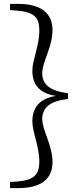

<svg xmlns="http://www.w3.org/2000/svg" viewBox="-20 -798 414 991"><path d="M331 -317C231 -329 198 -367 198 -421C198 -478 251 -556 251 -642C251 -730 193 -778 72 -778H32V-746L68 -743C156 -736 183 -708 183 -641C183 -560 147 -489 147 -433C147 -368 177 -317 269 -303C177 -288 147 -236 147 -172C147 -115 183 -44 183 37C183 103 156 132 68 139L32 141V173H72C193 173 251 126 251 38C251 -47 198 -127 198 -183C198 -238 231 -276 331 -287Z"/></svg>

Font: NameLogos Serif 2
Style: Regular
Weight: 500
Version: Version 0.1